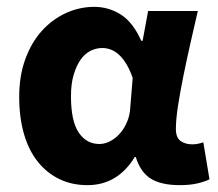

<svg xmlns="http://www.w3.org/2000/svg" viewBox="-20 -528 635 560"><path d="M235 12Q190 12 153.5 -5.5Q117 -23 90.5 -56Q64 -89 50 -137Q36 -185 36 -246Q36 -307 54 -356Q72 -405 102.5 -438.5Q133 -472 172.5 -490Q212 -508 255 -508Q297 -508 332.5 -485.5Q368 -463 392 -409H396L412 -496H557Q547 -453 536 -404.5Q525 -356 515.5 -309.5Q506 -263 499.5 -221.5Q493 -180 493 -152Q493 -127 506.5 -117Q520 -107 541 -107Q556 -107 573 -113L591 -5Q577 2 555.5 7Q534 12 504 12Q451 12 420.5 -6.5Q390 -25 376 -70H373Q323 12 235 12ZM270 -108Q286 -108 302 -116.5Q318 -125 330.5 -139.5Q343 -154 351 -173.5Q359 -193 360 -215L367 -301Q336 -388 278 -388Q261 -388 244.5 -380Q228 -372 215.5 -354.5Q203 -337 195 -310.5Q187 -284 187 -247Q187 -175 209.5 -141.5Q232 -108 270 -108Z"/></svg>

Font: Font
Style: ¶
Weight: 700
Designer: Paul D. Hunt
Foundry: Adobe Systems Incorporated
Version: Version 3.000